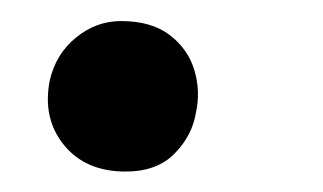

<svg xmlns="http://www.w3.org/2000/svg" viewBox="-20 -155 313 186"><path d="M101.6 11.2Q62.8 11.2 41.9 -14.6Q21 -40.4 28.2 -77Q34 -102.6 53.6 -118.6Q73.2 -134.6 97.2 -134.6Q126.8 -134.6 144.5 -121Q162.2 -107.4 168.3 -87Q174.4 -66.6 169.8 -45.8Q166.2 -23.6 149.1 -6.2Q132 11.2 101.6 11.2Z"/></svg>

Font: Shantell Sans Light
Style: Italic
Weight: 300
Italic angle: -11°
Designer: Stephen Nixon, Anya Danilova, Shantell Martin
Foundry: Arrow Type
Version: Version 1.008;[ac192a2d6]